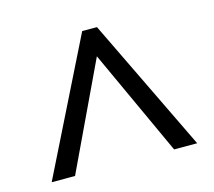

<svg xmlns="http://www.w3.org/2000/svg" viewBox="-73 -807 698 627"><g transform="rotate(-15 275.5 -493.5)"><path d="M253 -719H303L521 -268H443L278 -627L108 -268H29Z"/></g></svg>

Font: hingl115
Style: Book
Weight: 400
Designer: Jelle Bosma - Monotype Design Team
Foundry: Monotype Imaging Inc.
Version: Version 2.003